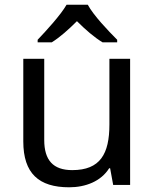

<svg xmlns="http://www.w3.org/2000/svg" viewBox="-20 -786 658 816"><path d="M353 -766H263C237 -721 177 -656 140 -617V-606H200C235 -628 271 -660 307 -696C343 -660 381 -627 416 -606H478V-617C440 -655 377 -721 353 -766ZM533 -536H445V-257C445 -132 406 -63 287 -63C206 -63 168 -105 168 -191V-536H79V-185C79 -49 145 10 274 10C343 10 409 -15 444 -71H448L461 0H533Z"/></svg>

Font: Noto Sans Brahmi
Style: Regular
Weight: 400
Designer: Monotype Design Team
Foundry: Monotype Imaging Inc.
Version: Version 2.004